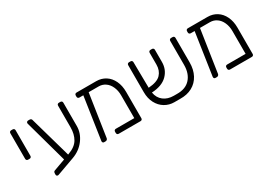

<svg xmlns="http://www.w3.org/2000/svg" viewBox="-6 -1222 2674 1930"><g transform="rotate(-30 1331.0 -257.0)"><path d="M76 -252V-549Q76 -559 82 -565Q88 -571 98 -571H115Q125 -571 131 -565Q137 -559 137 -549V-252Q137 -242 131 -236Q125 -230 115 -230H98Q88 -230 82 -236Q76 -242 76 -252Z M691 -549V-279Q691 -195 637 -123Q583 -51 494 -19L289 55Q283 57 280 57Q272 57 266.5 52Q261 47 261 40V27Q261 4 275 -1L412 -51L279 -531Q274 -548 274 -551Q274 -559 280 -565Q286 -571 294 -571H312Q321 -571 327 -566.5Q333 -562 335 -556L472 -73L482 -77Q564 -107 597 -163Q630 -219 630 -299V-549Q630 -559 636 -565Q642 -571 652 -571H669Q679 -571 685 -565Q691 -559 691 -549Z M1292 -327V-22Q1292 -12 1286 -6Q1280 0 1270 0H1017Q1007 0 1001 -6Q995 -12 995 -22V-36Q995 -46 1001 -52Q1007 -58 1017 -58H1231V-322Q1231 -377 1211.5 -421Q1192 -465 1157.5 -489Q1123 -513 1080 -513H964L890 -23Q889 -13 881.5 -6.5Q874 0 865 0H847Q838 0 833 -6.5Q828 -13 829 -23L902 -513H857Q847 -513 841 -519Q835 -525 835 -535V-549Q835 -559 841 -565Q847 -571 857 -571H1085Q1145 -571 1192 -541Q1239 -511 1265.5 -455.5Q1292 -400 1292 -327Z M1993 -549V-265Q1993 -182 1960 -120Q1927 -58 1867 -25.5Q1807 7 1727 5H1660Q1601 5 1551.5 -24.5Q1502 -54 1473 -109Q1444 -164 1444 -237V-549Q1444 -559 1450 -565Q1456 -571 1466 -571H1483Q1493 -571 1499 -565Q1505 -559 1505 -549L1509 -250Q1611 -257 1652 -300.5Q1693 -344 1693 -413V-549Q1693 -559 1699 -565Q1705 -571 1715 -571H1732Q1742 -571 1748 -565Q1754 -559 1754 -549V-408Q1754 -319 1693 -258.5Q1632 -198 1513 -192Q1524 -126 1571 -90Q1618 -54 1688 -54H1723Q1824 -52 1878 -111.5Q1932 -171 1932 -272V-549Q1932 -559 1938 -565Q1944 -571 1954 -571H1971Q1981 -571 1987 -565Q1993 -559 1993 -549Z M2584 -327V-22Q2584 -12 2578 -6Q2572 0 2562 0H2309Q2299 0 2293 -6Q2287 -12 2287 -22V-36Q2287 -46 2293 -52Q2299 -58 2309 -58H2523V-322Q2523 -377 2503.5 -421Q2484 -465 2449.5 -489Q2415 -513 2372 -513H2256L2182 -23Q2181 -13 2173.5 -6.5Q2166 0 2157 0H2139Q2130 0 2125 -6.5Q2120 -13 2121 -23L2194 -513H2149Q2139 -513 2133 -519Q2127 -525 2127 -535V-549Q2127 -559 2133 -565Q2139 -571 2149 -571H2377Q2437 -571 2484 -541Q2531 -511 2557.5 -455.5Q2584 -400 2584 -327Z"/></g></svg>

Font: Rubik
Style: Regular
Weight: 300
Designer: Hubert & Fischer
Foundry: Hubert & Fischer
Version: Version 1.100